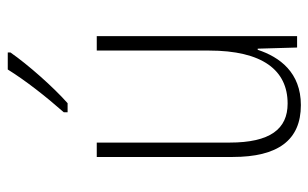

<svg xmlns="http://www.w3.org/2000/svg" viewBox="-174 -630 814 507"><g transform="rotate(-90 233.5 -377.0)"><path d="M348 -757V-764H303C273 -716 233 -665 190 -616V-606H214C257 -644 316 -711 348 -757ZM391 -529H353V-233C353 -91 301 -25 213 -25C146 -25 110 -71 110 -178V-529H72V-170C72 -51 116 10 209 10C295 10 336 -46 355 -104H358L361 0H391Z"/></g></svg>

Font: Noto Sans Malayalam Condensed ExtraLight
Style: Regular
Weight: 200
Width: 3
Designer: Jelle Bosma - Monotype Design Team
Foundry: Monotype Imaging Inc.
Version: Version 2.104